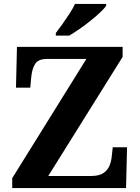

<svg xmlns="http://www.w3.org/2000/svg" viewBox="-20 -951 707 971"><path d="M41.8 0V-49.9L416.8 -653H220.1Q173.2 -653 157.7 -627.9Q142.1 -602.8 138.1 -561.7L133.1 -507.7H60.8L65.8 -714H600.1V-663.1L224.1 -61H440.2Q481.2 -61 502.8 -75.7Q524.5 -90.4 533.8 -113.3Q543.2 -136.1 545.2 -161L550.2 -206.3H622.5L617.5 0ZM262.3 -784Q277.3 -803 295.6 -829Q313.9 -855 331.6 -882Q349.2 -909 359.2 -931H516.6V-921Q507.6 -908 486.4 -888Q465.2 -868 437.8 -846Q410.4 -824 382.2 -804.5Q353.9 -785 330.5 -771H262.3Z"/></svg>

Font: Noto Serif Gurmukhi
Style: Regular
Weight: 400
Designer: Vaibhav Singh and the Monotype Design Team
Foundry: Monotype Imaging Inc.
Version: Version 2.003